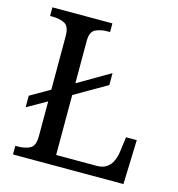

<svg xmlns="http://www.w3.org/2000/svg" viewBox="-106 -807 836 900"><g transform="rotate(15 311.5 -357.0)"><path d="M38 0V-42H51Q85 -42 109 -54.5Q133 -67 133 -114V-283L38 -229V-285L133 -340V-600Q133 -647 109 -659.5Q85 -672 51 -672H38V-714H329V-672H316Q283 -672 258.5 -660Q234 -648 234 -604V-398L390 -489V-431L234 -341V-50H431Q461 -50 479.5 -63.5Q498 -77 507 -98Q516 -119 519 -140L529 -215H581L574 0Z"/></g></svg>

Font: Noto Serif Old Uyghur
Style: Regular
Weight: 400
Designer: Lewis McGuffie
Foundry: Google LLC
Version: Version 1.003; ttfautohint (v1.8.4.7-5d5b)